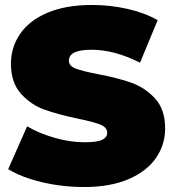

<svg xmlns="http://www.w3.org/2000/svg" viewBox="-20 -736 697 772"><path d="M13 -56 89 -228Q139 -199 201 -181.5Q263 -164 320 -164Q369 -164 390 -173.5Q411 -183 411 -202Q411 -224 383.5 -235Q356 -246 293 -259Q212 -276 158 -295.5Q104 -315 64 -359.5Q24 -404 24 -480Q24 -546 61 -600Q98 -654 171.5 -685Q245 -716 350 -716Q422 -716 491.5 -700.5Q561 -685 614 -655L543 -484Q440 -536 348 -536Q257 -536 257 -492Q257 -471 284 -460.5Q311 -450 373 -438Q453 -423 508 -403.5Q563 -384 603.5 -340Q644 -296 644 -220Q644 -154 607 -100.5Q570 -47 496.5 -15.5Q423 16 318 16Q231 16 148.5 -3.5Q66 -23 13 -56Z"/></svg>

Font: AtCorfu Sans
Style: AtCorfu Sans Black
Weight: 900
Designer: Kostas Teopoulos
Foundry: Kostas Teopoulos
Version: Version 1.00 July 8, 2025, initial release